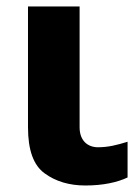

<svg xmlns="http://www.w3.org/2000/svg" viewBox="-20 -566 435 596"><path d="M66.9 -545.9V-170.9C66.9 -100.1 84 -52.7 118.7 -27.8C152.8 -2.9 194.8 9.8 245.1 9.8C299.8 9.8 344.2 0 376 -15.1V-126C342.8 -115.7 315.9 -108.9 284.2 -108.9C251.5 -108.9 227.1 -129.9 227.1 -170.9V-545.9Z"/></svg>

Font: Avrile Sans
Style: Bold
Weight: 700
Designer: Monotype Design Team, Google (font), Stefan Peev (BGR Cyrillic), Cristiano Sobral (main changes)
Foundry: The Avrile Sans Project Authors
Version: Version 3.110